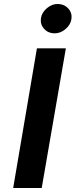

<svg xmlns="http://www.w3.org/2000/svg" viewBox="-20 -942 379 962"><path d="M185 -850Q189 -879 215 -901Q241 -923 272 -922Q303 -921 322.5 -899Q342 -877 338 -847Q334 -818 308 -796Q282 -774 251 -775Q220 -776 200.5 -798Q181 -820 185 -850ZM165 -700H310L189 0H46Z"/></svg>

Font: Jost* 600 Semi
Style: Italic
Weight: 600
Italic angle: -10°
Version: Version 3.500